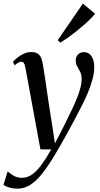

<svg xmlns="http://www.w3.org/2000/svg" viewBox="-70 -824 566 1090"><path d="M74.5 -437.5Q71 -457.5 65.8 -465.5Q60.5 -473.5 51 -473.5Q41.5 -473.5 32.5 -468Q23.5 -462.5 13 -453L3.5 -472Q13.5 -485 29.8 -497.8Q46 -510.5 66 -519.5Q86 -528.5 108 -528.5Q131 -528.5 144.5 -519.2Q158 -510 164.5 -493Q171 -476 174.5 -452.5Q180.5 -414.5 186.8 -373Q193 -331.5 199.2 -288.5Q205.5 -245.5 212 -202.8Q218.5 -160 225 -120L242 -10L293 -109Q320.5 -164 339.8 -205Q359 -246 370.8 -276.8Q382.5 -307.5 388 -331.5Q393.5 -355.5 393.5 -376.5Q393.5 -400 385 -416.5Q376.5 -433 368.2 -447.5Q360 -462 360 -480.5Q360 -501.5 373 -514.8Q386 -528 405.5 -528Q425.5 -528 438.5 -517Q451.5 -506 458.2 -487Q465 -468 465 -443.5Q465 -411.5 455 -373.5Q445 -335.5 427.2 -293.5Q409.5 -251.5 385 -205.5Q370 -176 352.5 -143.2Q335 -110.5 316.5 -76.5Q298 -42.5 278.8 -8.8Q259.5 25 240.2 57Q221 89 202 117Q175.5 157 148.2 186.2Q121 215.5 91.8 231.2Q62.5 247 30.5 247Q5.5 247 -14.2 241.5Q-34 236 -50.5 226L-26.5 149Q-15 159 5.5 172.2Q26 185.5 54.5 185.5Q86 185.5 113 166Q140 146.5 166.5 110.2Q193 74 221 24H159.5ZM257.5 -595.5 400.5 -803.5 470 -746Q458 -731.5 441 -714.5Q424 -697.5 403.5 -679.8Q383 -662 361 -644.5Q339 -627 316.5 -611Q294 -595 273 -582Z"/></svg>

Font: Merriweather 120pt
Style: Italic
Weight: 400
Italic angle: -7.8°
Version: Version 2.101